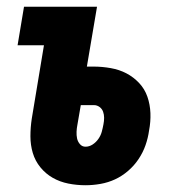

<svg xmlns="http://www.w3.org/2000/svg" viewBox="-20 -540 540 568"><path d="M233 8Q207 8 182 3Q157 -2 136 -14Q115 -26 99.5 -45Q84 -64 77 -87.5Q70 -111 70 -137Q70 -163 74 -189L110 -406H32L51 -520H267L237 -343H257Q282 -343 307.5 -338.5Q333 -334 354 -323Q375 -312 391.5 -294.5Q408 -277 416 -254Q424 -231 425 -205.5Q426 -180 421 -154Q418 -132 410.5 -110.5Q403 -89 390 -69.5Q377 -50 359 -34.5Q341 -19 320.5 -9.5Q300 0 277.5 4Q255 8 233 8ZM233 -106Q244 -106 254 -112.5Q264 -119 271 -129Q278 -139 281 -150Q284 -161 286 -172Q288 -182 288 -191.5Q288 -201 285 -209.5Q282 -218 274.5 -223.5Q267 -229 258 -229H219L209 -171Q207 -161 206.5 -150.5Q206 -140 208 -130.5Q210 -121 216.5 -113.5Q223 -106 233 -106Z"/></svg>

Font: Iosevka Term Curly Heavy
Style: Italic
Weight: 900
Italic angle: -9°
Designer: Belleve Invis
Foundry: Belleve Invis
Version: Version 32.3.0